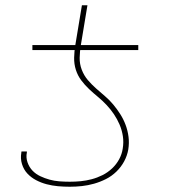

<svg xmlns="http://www.w3.org/2000/svg" viewBox="-20 -701 640 729"><path d="M103 -511V-530H266L291 -681H312L287 -530H505V-511ZM245 8Q222 8 200 6Q178 4 157 -1.5Q136 -7 117 -17Q98 -27 84 -42Q70 -57 63.5 -78Q57 -99 61 -121Q61 -123 61 -124Q61 -125 62 -126H82Q82 -125 82 -124Q82 -123 82 -122Q78 -103 84.5 -84.5Q91 -66 103.5 -53Q116 -40 133 -32Q150 -24 168 -19Q186 -14 205.5 -12.5Q225 -11 245 -11Q266 -11 286.5 -13Q307 -15 328 -20.5Q349 -26 369 -36Q389 -46 405.5 -61.5Q422 -77 432.5 -96.5Q443 -116 446 -137Q450 -161 446.5 -184Q443 -207 434 -228Q425 -249 412.5 -267.5Q400 -286 384.5 -302.5Q369 -319 352 -333Q335 -347 318.5 -362.5Q302 -378 288.5 -396Q275 -414 268 -436Q261 -458 261.5 -482Q262 -506 266 -530H287Q283 -506 282.5 -482Q282 -458 290.5 -436Q299 -414 313.5 -397Q328 -380 345 -365Q362 -350 379 -335.5Q396 -321 410.5 -303.5Q425 -286 437 -267Q449 -248 457 -226.5Q465 -205 468 -181.5Q471 -158 467 -133Q463 -110 451.5 -88.5Q440 -67 422 -49.5Q404 -32 382 -21Q360 -10 337 -3.5Q314 3 291 5.5Q268 8 245 8Z"/></svg>

Font: Iosevka Curly Thin Extended
Style: Italic
Weight: 100
Width: 7
Italic angle: -9°
Monospace: yes
Designer: Belleve Invis
Foundry: Belleve Invis
Version: Version 11.1.0; ttfautohint (v1.8.3)